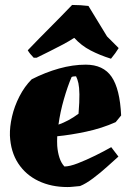

<svg xmlns="http://www.w3.org/2000/svg" viewBox="-20 -743 515 775"><path d="M252 12Q187 12 135.5 -12.5Q84 -37 53.5 -83.5Q23 -130 20 -196Q19 -231 28.5 -272.5Q38 -314 58.5 -354Q79 -394 108 -423Q163 -451 218.5 -466.5Q274 -482 326 -482Q397 -482 430.5 -433Q464 -384 469 -277L447 -250Q391 -225 327.5 -211.5Q264 -198 211 -193Q210 -172 211 -154Q213 -128 220 -106.5Q227 -85 240 -71Q261 -71 294.5 -84Q328 -97 364.5 -115Q401 -133 429 -149L458 -111Q441 -96 413.5 -71Q386 -46 356 -23.5Q326 -1 303 8Q290 9 277 10.5Q264 12 252 12ZM269 -432Q253 -395 238 -343Q223 -291 216 -240Q236 -247 256.5 -258Q277 -269 297 -284Q301 -334 300.5 -362.5Q300 -391 296.5 -407Q293 -423 287 -435Q284 -435 278 -434.5Q272 -434 269 -432ZM128 -510H116Q101 -525 92 -540Q136 -586 181.5 -631.5Q227 -677 271 -723Q288 -723 304.5 -722Q321 -721 337 -719L412 -596L459 -549Q447 -529 428 -506Q383 -520 345.5 -539.5Q308 -559 280 -590L276 -588Q261 -578 235 -564Q209 -550 180.5 -536Q152 -522 128 -510Z"/></svg>

Font: Labrada Black
Style: Italic
Weight: 900
Italic angle: -7°
Designer: Mercedes Jáuregui
Foundry: Omnibus-Type Team
Version: Version 1.000; ttfautohint (v1.8.4.7-5d5b)